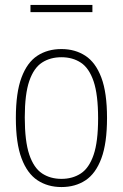

<svg xmlns="http://www.w3.org/2000/svg" viewBox="-20 -746 496 775"><path d="M228 9Q173 9 131.5 -18.2Q90 -45.5 67 -106.8Q44 -168 44 -270Q44 -372 66.8 -433Q89.5 -494 130.8 -521Q172 -548 228 -548Q283 -548 324.5 -521Q366 -494 389 -433Q412 -372 412 -270Q412 -168 389.2 -106.8Q366.5 -45.5 325.2 -18.2Q284 9 228 9ZM228 -24Q273 -24 306.2 -45.8Q339.5 -67.5 357.8 -120.8Q376 -174 376 -268Q376 -364 357.8 -417.8Q339.5 -471.5 306.2 -493.2Q273 -515 228 -515Q183 -515 149.8 -493.5Q116.5 -472 98.2 -419Q80 -366 80 -272Q80 -176 98.2 -122Q116.5 -68 149.8 -46Q183 -24 228 -24ZM103 -697V-726H353V-697Z"/></svg>

Font: Encode Sans Cnd Th
Style: Regular
Weight: 100
Width: 3
Designer: Multiple Designers
Foundry: Impallari Type
Version: Version 3.002; ttfautohint (v1.8.3) -l 8 -r 50 -G 200 -x 14 